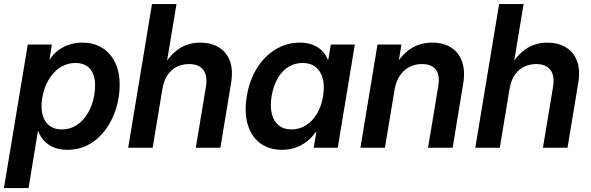

<svg xmlns="http://www.w3.org/2000/svg" viewBox="-40 -748 2994 972"><path d="M-20 204.1 100.6 -522.5H222.7L210.4 -447.3H211.9Q230 -474.6 255.1 -493.4Q280.3 -512.2 310.8 -522.2Q341.3 -532.2 376.5 -532.2Q434.6 -532.2 477.1 -505.9Q519.5 -479.5 542.7 -431.6Q565.9 -383.8 565.9 -318.8Q565.9 -258.8 548.1 -200.2Q530.3 -141.6 496.1 -94Q461.9 -46.4 412.8 -18.1Q363.8 10.3 300.3 10.3Q261.7 10.3 232.7 -1.7Q203.6 -13.7 183.8 -34.9Q164.1 -56.2 153.8 -84H151.9L104.5 204.1ZM272.9 -92.8Q314 -92.8 345.5 -112.8Q377 -132.8 398.4 -165.3Q419.9 -197.8 430.7 -237.1Q441.4 -276.4 441.4 -315.4Q441.4 -370.1 415.5 -399.7Q389.6 -429.2 342.3 -429.2Q301.8 -429.2 269.8 -409.9Q237.8 -390.6 215.6 -358.6Q193.4 -326.7 181.9 -287.8Q170.4 -249 170.4 -210.4Q170.4 -155.8 197.3 -124.3Q224.1 -92.8 272.9 -92.8Z M782.2 -297.9 732.9 0H608.9L729.5 -727.5H853.5L797.4 -390.1H773.9Q798.3 -436.5 827.6 -468Q856.9 -499.5 893.1 -515.9Q929.2 -532.2 973.6 -532.2Q1028.3 -532.2 1067.4 -508.5Q1106.4 -484.9 1123.8 -439.5Q1141.1 -394 1129.9 -327.6L1075.7 0H951.2L1002.4 -308.1Q1011.7 -364.7 989 -394.3Q966.3 -423.8 917 -423.8Q884.3 -423.8 856.2 -410.4Q828.1 -397 808.8 -369.1Q789.6 -341.3 782.2 -297.9Z M1388.2 10.3Q1321.8 10.3 1276.9 -23.4Q1231.9 -57.1 1213.9 -118.2Q1195.8 -179.2 1209.5 -261.2Q1223.1 -343.3 1261.5 -404.1Q1299.8 -464.8 1356 -498.5Q1412.1 -532.2 1477.5 -532.2Q1514.2 -532.2 1542.2 -521.5Q1570.3 -510.7 1589.8 -491.5Q1609.4 -472.2 1619.6 -446.3H1622.1L1634.8 -522.5H1756.3L1669.9 0H1548.3L1561.5 -79.6H1558.6Q1539.6 -52.2 1513.7 -32Q1487.8 -11.7 1456.3 -0.7Q1424.8 10.3 1388.2 10.3ZM1435.5 -92.8Q1476.1 -92.8 1509.3 -113.8Q1542.5 -134.8 1564.9 -172.9Q1587.4 -210.9 1595.7 -261.2Q1604 -312.5 1594 -350.1Q1584 -387.7 1557.9 -408.4Q1531.7 -429.2 1491.2 -429.2Q1452.1 -429.2 1419.9 -409.2Q1387.7 -389.2 1366 -351.8Q1344.2 -314.5 1335 -261.2Q1326.7 -209 1336.2 -171.1Q1345.7 -133.3 1371.1 -113Q1396.5 -92.8 1435.5 -92.8Z M1957.5 -293.5 1908.7 0H1784.7L1871.1 -522.5H1992.2L1970.7 -390.1L1949.2 -394Q1984.9 -463.4 2033.9 -497.8Q2083 -532.2 2147.9 -532.2Q2204.1 -532.2 2243.2 -507.6Q2282.2 -482.9 2299.1 -436.3Q2315.9 -389.6 2304.7 -323.2L2251.5 0H2127L2178.7 -312Q2188 -368.7 2165.8 -396.2Q2143.6 -423.8 2096.7 -423.8Q2062.5 -423.8 2033.4 -409.2Q2004.4 -394.5 1984.6 -365.7Q1964.8 -336.9 1957.5 -293.5Z M2539.6 -297.9 2490.2 0H2366.2L2486.8 -727.5H2610.8L2554.7 -390.1H2531.2Q2555.7 -436.5 2585 -468Q2614.3 -499.5 2650.4 -515.9Q2686.5 -532.2 2731 -532.2Q2785.6 -532.2 2824.7 -508.5Q2863.8 -484.9 2881.1 -439.5Q2898.4 -394 2887.2 -327.6L2833 0H2708.5L2759.8 -308.1Q2769 -364.7 2746.3 -394.3Q2723.6 -423.8 2674.3 -423.8Q2641.6 -423.8 2613.5 -410.4Q2585.4 -397 2566.2 -369.1Q2546.9 -341.3 2539.6 -297.9Z"/></svg>

Font: Inter 28pt SemiBold
Style: Italic
Weight: 600
Italic angle: -9.3988°
Designer: Rasmus Andersson
Foundry: rsms
Version: Version 4.001;git-66647c0bb